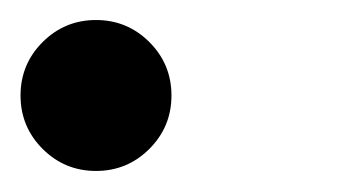

<svg xmlns="http://www.w3.org/2000/svg" viewBox="-26 -150 332 187"><path d="M-6 -57Q-6 -87.5 15.5 -109Q37 -130.5 67.5 -130.5Q98 -130.5 119.5 -109Q141 -87.5 141 -57Q141 -26.5 119.5 -5Q98 16.5 67.5 16.5Q37 16.5 15.5 -5Q-6 -26.5 -6 -57Z"/></svg>

Font: Besley* Narrow Medium
Style: Italic
Weight: 500
Width: 4
Italic angle: -13°
Designer: Owen Earl
Foundry: indestructible type*
Version: Version 3.000; ttfautohint (v1.8.3)